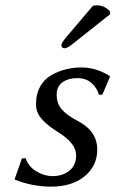

<svg xmlns="http://www.w3.org/2000/svg" viewBox="-20 -693 435 723"><path d="M62.5 -96.2 76.7 -97.2Q85.9 -66.9 116.2 -48.3Q146.5 -29.8 178.7 -29.8Q214.8 -29.8 240.7 -49.8Q266.6 -69.8 266.6 -108.4Q266.6 -152.8 201.2 -193.8Q139.2 -232.4 123.5 -265.1Q115.2 -280.8 115.7 -303.2Q115.7 -339.8 131.3 -367.4Q147 -395 173.1 -409.9Q199.2 -424.8 227.8 -431.9Q256.3 -439 286.1 -439Q341.8 -439 392.6 -407.2L394 -403.8L365.7 -336.9L352.5 -335.9Q346.2 -360.8 325.2 -379.9Q304.2 -398.9 270.5 -398.9Q237.3 -398.9 215.3 -383.1Q193.4 -367.2 193.4 -336.9Q193.4 -302.7 213.1 -280.5Q232.9 -258.3 270.5 -238.8Q346.2 -200.2 346.2 -129.9Q346.2 -68.4 298.8 -29.3Q251.5 9.8 171.9 9.8Q101.6 9.8 34.7 -17.1ZM329.6 -670.9Q335.9 -672.9 343.8 -672.9Q374.5 -672.9 394 -649.9L394.5 -639.2L256.3 -529.8Q233.4 -510.7 222.7 -511.2Q217.3 -511.2 213.6 -515.1Q210 -519 211.4 -523.9Q213.4 -534.2 228.5 -551.8Z"/></svg>

Font: Linux Biolinum O
Style: Italic
Weight: 400
Italic angle: -12°
Designer: Philipp H. Poll
Foundry: Philipp H. Poll
Version: Version 1.1.3